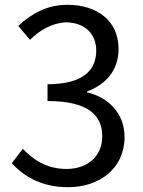

<svg xmlns="http://www.w3.org/2000/svg" viewBox="-20 -767 595 800"><path d="M264 13C394 13 499 -65 499 -196C499 -296 430 -362 343 -382V-386C421 -415 474 -474 474 -563C474 -681 384 -747 261 -747C176 -747 111 -710 56 -659L105 -601C146 -642 198 -672 257 -674C333 -672 381 -627 381 -556C381 -477 329 -416 178 -416V-346C347 -346 406 -287 406 -199C406 -115 344 -63 257 -63C174 -63 118 -102 75 -147L29 -87C77 -35 149 13 264 13Z"/></svg>

Font: Squished Noto Sans CJK JP Regular
Style: Regular
Weight: 400
Designer: Ryoko NISHIZUKA (kana & ideographs); Paul D. Hunt (Latin, Greek & Cyrillic); Wenlong ZHANG (bopomofo); Sandoll Communica
Foundry: Adobe Systems Incorporated
Version: Version 1.004;PS 1.004;hotconv 1.0.82;makeotf.lib2.5.63406